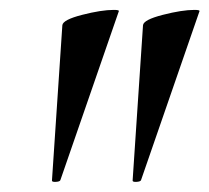

<svg xmlns="http://www.w3.org/2000/svg" viewBox="-20 -660 423 388"><path d="M210 -640Q222 -640 220 -637L102 -296Q101 -293 93 -292.5Q85 -292 85 -295L106 -609Q107 -620 146 -630Q185 -640 210 -640ZM373 -640Q385 -640 383 -637L265 -296Q264 -293 256 -292.5Q248 -292 248 -295L269 -609Q270 -620 309 -630Q348 -640 373 -640Z"/></svg>

Font: Cormorant Infant
Style: Bold Italic
Weight: 700
Italic angle: -10°
Designer: Christian Thalmann (Catharsis Fonts)
Foundry: Catharsis Fonts
Version: Version 4.000